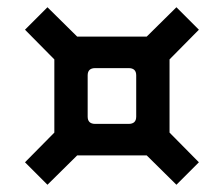

<svg xmlns="http://www.w3.org/2000/svg" viewBox="-20 -615 618 530"><path d="M49 -167 130 -249V-451L49 -533L111 -595L193 -514H385L467 -595L529 -533L448 -451V-249L529 -167L467 -105L385 -186H193L111 -105ZM222 -293Q222 -273 243 -273H335Q356 -273 356 -293V-407Q356 -427 335 -427H243Q222 -427 222 -407Z"/></svg>

Font: Oxanium SemiBold
Style: Regular
Weight: 600
Designer: Severin Meyer
Version: Version 2.000